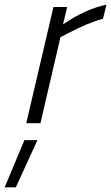

<svg xmlns="http://www.w3.org/2000/svg" viewBox="-45 -530 478 826"><path d="M68 0H129L215 -370L246 -386C308.7 -418.7 359.3 -439.7 398 -449L413 -510C352.3 -497.3 290 -469 226 -425L244 -500H185ZM60 73 -25 276H23L116 73Z"/></svg>

Font: Titillium Web
Style: Light Italic
Weight: 300
Italic angle: -13°
Version: Version 1.001;PS 57.000;hotconv 1.0.70;makeotf.lib2.5.55311